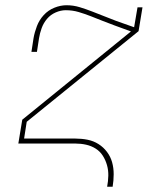

<svg xmlns="http://www.w3.org/2000/svg" viewBox="-20 -548 640 733"><path d="M389 165Q393 144 393.5 123Q394 102 388.5 82.5Q383 63 372.5 46.5Q362 30 345.5 19.5Q329 9 309 4.5Q289 0 268 0H50L65 -91L480 -428L417 -451Q395 -459 372.5 -468Q350 -477 327 -486Q304 -495 280.5 -502Q257 -509 231 -509Q212 -509 192.5 -500.5Q173 -492 159.5 -476Q146 -460 139 -440.5Q132 -421 129 -402L121 -350H100L108 -402Q112 -425 121 -448.5Q130 -472 147 -490.5Q164 -509 187.5 -518.5Q211 -528 234 -528Q260 -528 284.5 -520.5Q309 -513 332 -504Q355 -495 378 -486Q401 -477 424 -468L492 -444L505 -520H524L509 -429L82 -83L72 -19H268Q292 -19 314.5 -14.5Q337 -10 356 2Q375 14 388.5 32Q402 50 408 71.5Q414 93 414 117Q414 141 410 165Z"/></svg>

Font: Iosevka HT Thin Extended
Style: Italic
Weight: 100
Width: 7
Italic angle: -9°
Monospace: yes
Designer: Belleve Invis
Foundry: Belleve Invis
Version: Version 32.3.0; ttfautohint (v1.8.4)